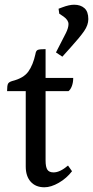

<svg xmlns="http://www.w3.org/2000/svg" viewBox="-20 -780 394 813"><path d="M217 -558 259 -640Q270 -662 270 -678Q270 -695 249 -710L231 -722L228 -743L244 -749Q273 -760 294 -760Q321 -760 337.5 -745.5Q354 -731 354 -699Q354 -674 336 -648Q318 -622 279 -579L244 -540ZM89 -75V-394H10Q10 -418 14 -425.5Q18 -433 32 -437Q80 -449 100 -477Q120 -505 130 -551Q132 -565 139.5 -568.5Q147 -572 173 -572V-450H290Q290 -431 284.5 -416Q279 -401 270 -394H173V-101Q173 -73 180.5 -61.5Q188 -50 207 -50Q234 -50 268 -79L285 -55Q262 -25 229 -6Q196 13 168 13Q131 13 110 -10.5Q89 -34 89 -75Z"/></svg>

Font: Kurale
Style: Regular
Weight: 400
Designer: Eduardo Rodriguez Tunni
Foundry: Eduardo Rodriguez Tunni
Version: Version 2.000